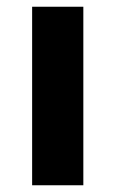

<svg xmlns="http://www.w3.org/2000/svg" viewBox="-20 -550 342 570"><path d="M227.4 0H75.4V-530H227.4Z"/></svg>

Font: Be Vietnam Pro Variable Thin
Style: Regular
Weight: 100
Designer: Lam Bao, Tony Le, Vietanh Nguyen
Foundry: Yellow Type Foundry
Version: Version 1.002